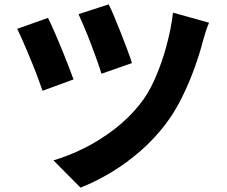

<svg xmlns="http://www.w3.org/2000/svg" viewBox="-20 -807 1040 880"><path d="M478 -787Q488 -768 502.5 -733.5Q517 -699 533 -658.5Q549 -618 563 -580.5Q577 -543 585 -518L445 -469Q438 -493 425 -529.5Q412 -566 397 -605.5Q382 -645 366.5 -681.5Q351 -718 340 -742ZM938 -703Q929 -682 922 -659.5Q915 -637 910 -619Q897 -567 873 -499.5Q849 -432 816 -364.5Q783 -297 742 -242Q690 -173 625.5 -116.5Q561 -60 490.5 -17.5Q420 25 349 53L225 -72Q293 -92 364 -127Q435 -162 502 -213Q569 -264 620 -328Q658 -374 689 -443.5Q720 -513 742 -593Q764 -673 773 -749ZM200 -725Q212 -701 228.5 -663.5Q245 -626 262 -584.5Q279 -543 293.5 -505.5Q308 -468 317 -443L175 -391Q168 -410 157.5 -439.5Q147 -469 133.5 -502.5Q120 -536 106 -569.5Q92 -603 79.5 -630.5Q67 -658 59 -675Z"/></svg>

Font: Noto Sans JP ExtraBold
Style: Regular
Weight: 800
Designer: Ryoko NISHIZUKA  (kana, bopomofo & ideographs); Paul D. Hunt (Latin, Greek & Cyrillic); Sandoll Communications , Soo-you
Foundry: Adobe
Version: Version 2.004-H2;hotconv 1.0.118;makeotfexe 2.5.65603